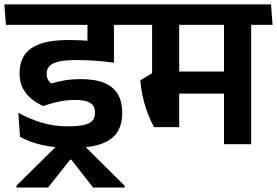

<svg xmlns="http://www.w3.org/2000/svg" viewBox="-40 -658 1264 876"><path d="M315.5 -544.5H569L562 -638H308ZM479.5 -577H360V-471.5L479.5 -471ZM579 -544.5 571.5 -638H-20L-13 -544.5ZM359 -574.5V-401Q367 -399.5 383.8 -395.8Q400.5 -392 419.8 -387.8Q439 -383.5 455.5 -379.8Q472 -376 480 -374.5V-574.5ZM43.5 -143.5 51.5 -33.5Q96 -9 154.2 4Q212.5 17 283 17Q369.5 17 421 -1.2Q472.5 -19.5 495 -54.8Q517.5 -90 517.5 -140.5V-146.5Q517.5 -193 498.5 -226.8Q479.5 -260.5 438 -278.8Q396.5 -297 328.5 -297Q289.5 -297 257.2 -291.8Q225 -286.5 194 -277Q183.5 -285 178.2 -295.8Q173 -306.5 173 -320V-322.5Q173 -342 185.2 -355.8Q197.5 -369.5 226.8 -376.8Q256 -384 307.5 -384Q352 -384 394.5 -381Q437 -378 480 -372V-456Q428 -465 378.5 -470.2Q329 -475.5 273 -475.5Q191.5 -475.5 142.2 -457.5Q93 -439.5 71.2 -405.8Q49.5 -372 49.5 -326V-322Q49.5 -270.5 77.8 -233.8Q106 -197 158 -174Q193 -187 229 -194.5Q265 -202 303.5 -202Q338.5 -202 358 -195Q377.5 -188 385.5 -175.2Q393.5 -162.5 393.5 -145V-142Q393.5 -121.5 382.2 -108Q371 -94.5 343.8 -88Q316.5 -81.5 267.5 -81.5Q208 -81.5 151.5 -98Q95 -114.5 43.5 -143.5Z M242 -15.5 35 189V197.5H179.5L280 70.5H285.5L384.5 197.5H528.5V189L322 -15.5Z M1106 -577H982V0H1106ZM944 -544.5H1203.5L1196.5 -638H937ZM1121.5 -544.5 1114.5 -638H531.5L538.5 -544.5ZM1032.5 -331.5H693V-231H1032.5ZM777.5 -578.5H654V-269H777.5ZM662.5 -78H777.5V-324.5H654.5L600 -291.5Q604 -249.5 612.2 -212.8Q620.5 -176 633.5 -142.8Q646.5 -109.5 662.5 -78Z"/></svg>

Font: Anek Devanagari SemiBold
Style: Regular
Weight: 600
Designer: Kailash Malviya (Devanagari) & Yesha Goshar (Latin)
Foundry: Ek Type
Version: Version 1.003